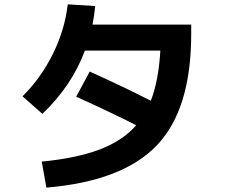

<svg xmlns="http://www.w3.org/2000/svg" viewBox="-20 -814 1040 887"><path d="M194.3 52.7 172.9 -67.4Q333 -83 439.5 -123Q545.9 -163.1 609.4 -235.4Q490.2 -295.9 332 -367.2L394.5 -483.4Q554.7 -411.1 676.8 -348.6Q712.9 -441.4 720.7 -580.1H372.1Q311.5 -417 175.8 -288.1L84 -369.1Q168.9 -453.1 224.1 -564.5Q279.3 -675.8 293 -793.9L419.9 -786.1Q415 -737.3 407.2 -700.2H863.3V-657.2Q863.3 -308.6 704.6 -142.6Q545.9 23.4 194.3 52.7Z"/></svg>

Font: Mgen+ 1c bold
Style: Bold
Weight: 700
Designer: [Source Han Sans]
Ryoko NISHIZUKA  (kana & ideographs); Paul D. Hunt (Latin, Greek & Cyrillic); Wenlong ZHANG  (bopomofo
Version: Version 1.059.20150602